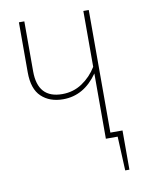

<svg xmlns="http://www.w3.org/2000/svg" viewBox="-77 -575 586 768"><g transform="rotate(-10 216.0 -190.5)"><path d="M336.9 -21H386.2V138.2H369.1L362.8 0H314.9V-265.1Q259.3 -185.1 174.8 -185.1Q120.1 -185.1 86.7 -216.6Q53.2 -248 53.2 -315.9V-519H75.2V-315.9Q75.2 -206.1 174.8 -206.1Q219.7 -206.1 255.6 -230Q291.5 -253.9 314.9 -292V-519H336.9Z"/></g></svg>

Font: Fira Sans Compressed Thin
Style: Regular
Weight: 100
Width: 1
Designer: Carrois Corporate & Edenspiekermann AG
Foundry: Carrois Corporate GbR & Edenspiekermann AG
Version: Version 4.203;PS 004.203;hotconv 1.0.88;makeotf.lib2.5.64775